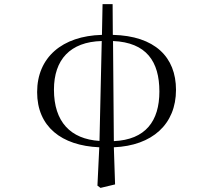

<svg xmlns="http://www.w3.org/2000/svg" viewBox="-20 -701 1040 936"><path d="M465 -14C324 -23 243 -107 243 -264C243 -410 322 -497 476 -501ZM455 204 470 215 541 198 535 17C722 9 838 -95 838 -263C838 -423 735 -526 530 -531L529 -681H480L477 -531C283 -526 161 -421 161 -252C161 -84 279 9 464 17ZM531 -501C694 -494 757 -401 757 -255C757 -110 689 -20 535 -13Z"/></svg>

Font: Harano Aji Mincho K1
Style: Regular
Weight: 400
Foundry: Masamichi Hosoda
Version: HaranoAjiMinchoK1-Regular version 20230610;ttx 4.39.4